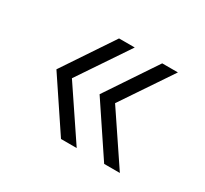

<svg xmlns="http://www.w3.org/2000/svg" viewBox="-94 -610 725 678"><g transform="rotate(30 268.5 -271.0)"><path d="M393 -66 256 -271 393 -476H457L299 -241V-301L457 -66ZM217 -66 80 -271 217 -476H281L123 -241V-301L281 -66Z"/></g></svg>

Font: TikTok Sans Light
Style: Regular
Weight: 300
Version: Version 4.000